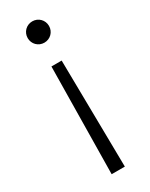

<svg xmlns="http://www.w3.org/2000/svg" viewBox="-186 -540 612 781"><g transform="rotate(-30 120.0 -150.0)"><path d="M120 -500C92 -500 70 -478 70 -450C70 -422 92 -400 120 -400C148 -400 170 -422 170 -450C170 -478 148 -500 120 -500ZM96 -302 89 200H151L144 -302Z"/></g></svg>

Font: Space Cowgirl Light
Style: Regular
Weight: 300
Designer: Valery Marier
Foundry: Valery Marier
Version: Version 1.000;hotconv 1.0.109;makeotfexe 2.5.65596